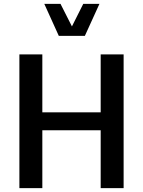

<svg xmlns="http://www.w3.org/2000/svg" viewBox="-20 -981 745 1001"><path d="M504.9 -697.3H624.5V0H504.9V-301.8H200.7V0H81.1V-697.3H200.7V-395.5H504.9ZM210.9 -960.9H295.4L355 -843.3L414.1 -960.9H498.5L422.4 -793.9H286.6Z"/></svg>

Font: Estedad-FD SemiBold
Style: Regular
Weight: 600
Designer: Amin Abedi
Version: Version 7.3